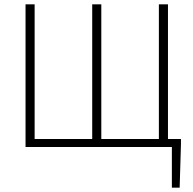

<svg xmlns="http://www.w3.org/2000/svg" viewBox="-20 -679 890 887"><path d="M98 0H774V188H810L816 -14V-37H756V-659H714V-37H448V-659H406V-37H140V-659H98Z"/></svg>

Font: Source Sans Pro Light
Style: Regular
Weight: 300
Designer: Paul D. Hunt
Foundry: Adobe Systems Incorporated
Version: Version 3.006;hotconv 1.0.111;makeotfexe 2.5.65597